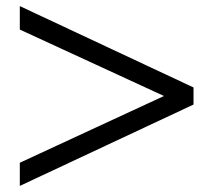

<svg xmlns="http://www.w3.org/2000/svg" viewBox="-20 -611 700 630"><path d="M45 -77 518 -296 45 -514V-591L615 -324V-268L45 -1Z"/></svg>

Font: Fahkwang Medium
Style: Regular
Weight: 500
Version: Version 1.000; ttfautohint (v1.6)